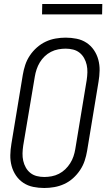

<svg xmlns="http://www.w3.org/2000/svg" viewBox="-20 -931 540 959"><path d="M201 8Q173 8 146 2.5Q119 -3 97 -17.5Q75 -32 60 -54Q45 -76 38 -102Q31 -128 31.5 -156Q32 -184 37 -213L94 -558Q98 -582 106 -606.5Q114 -631 129 -653.5Q144 -676 164.5 -694Q185 -712 208.5 -723Q232 -734 257.5 -738.5Q283 -743 308 -743Q336 -743 363 -737.5Q390 -732 412 -717.5Q434 -703 449 -681Q464 -659 471 -633Q478 -607 477.5 -579Q477 -551 472 -522L415 -177Q411 -153 403 -128.5Q395 -104 380 -81.5Q365 -59 345 -41Q325 -23 301 -12Q277 -1 251.5 3.5Q226 8 201 8ZM201 -47Q219 -47 238 -50.5Q257 -54 274.5 -63Q292 -72 306 -85.5Q320 -99 330.5 -115.5Q341 -132 347 -150Q353 -168 356 -186L413 -531Q416 -551 416.5 -570Q417 -589 413 -607Q409 -625 400 -641Q391 -657 377 -668Q363 -679 345 -683.5Q327 -688 308 -688Q290 -688 271 -684.5Q252 -681 234.5 -672Q217 -663 203 -649.5Q189 -636 179 -619.5Q169 -603 163 -585Q157 -567 154 -549L96 -204Q93 -184 92.5 -165Q92 -146 96 -128Q100 -110 109 -94Q118 -78 132 -67Q146 -56 164 -51.5Q182 -47 201 -47ZM190 -859 191 -911H491L490 -859Z"/></svg>

Font: Iosevka Term Curly Lt Obl
Style: Regular
Weight: 300
Italic angle: -9°
Designer: Belleve Invis
Foundry: Belleve Invis
Version: Version 32.3.0